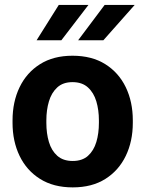

<svg xmlns="http://www.w3.org/2000/svg" viewBox="-20 -770 604 799"><path d="M32.2 -258.8V-269Q32.2 -346.2 61.5 -407Q90.8 -467.8 146.5 -502.9Q202.1 -538.1 281.7 -538.1Q362.3 -538.1 418.2 -502.9Q474.1 -467.8 503.4 -407Q532.7 -346.2 532.7 -269V-258.8Q532.7 -182.1 503.4 -121.3Q474.1 -60.5 418.5 -25.4Q362.8 9.8 282.7 9.8Q202.6 9.8 146.7 -25.4Q90.8 -60.5 61.5 -121.3Q32.2 -182.1 32.2 -258.8ZM172.9 -269V-258.8Q172.9 -214.8 183.6 -179Q194.3 -143.1 218.5 -121.6Q242.7 -100.1 282.7 -100.1Q322.3 -100.1 346.2 -121.6Q370.1 -143.1 380.9 -179Q391.6 -214.8 391.6 -258.8V-269Q391.6 -312 380.9 -348.1Q370.1 -384.3 345.9 -406.2Q321.8 -428.2 281.7 -428.2Q242.2 -428.2 218.3 -406.2Q194.3 -384.3 183.6 -348.1Q172.9 -312 172.9 -269ZM305.2 -602.5 415.5 -749.5H540.5L410.2 -602.5ZM132.3 -602.5 224.6 -749.5H348.1L235.4 -602.5Z"/></svg>

Font: Vazirmatn RD UI FD
Style: Bold
Weight: 700
Designer: Saber Rastikerdar
Foundry: Saber Rastikerdar
Version: Version 33.003